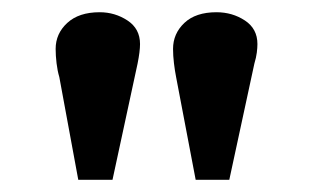

<svg xmlns="http://www.w3.org/2000/svg" viewBox="-20 -814 513 314"><path d="M108 -520 77 -688Q74 -698 72.5 -710.5Q71 -723 71 -734Q71 -759 90 -776.5Q109 -794 143 -794Q168 -794 188.5 -780.5Q209 -767 209 -742Q209 -736 208 -728Q207 -720 205 -710L164 -520ZM300 -520 268 -688Q266 -698 264.5 -710.5Q263 -723 263 -734Q263 -759 281.5 -776.5Q300 -794 334 -794Q360 -794 380.5 -780.5Q401 -767 401 -742Q401 -736 400 -728Q399 -720 396 -710L355 -520Z"/></svg>

Font: Literata 7pt
Style: Bold
Weight: 700
Designer: Latin by Veronika Burian and Jose Scaglione. Greek by Irene Vlachou. Cyrillic by Vera Evstafieva.
Foundry: TypeTogether
Version: Version 3.002